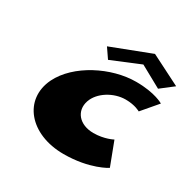

<svg xmlns="http://www.w3.org/2000/svg" viewBox="-136 -708 854 858"><g transform="rotate(30 290.5 -279.0)"><path d="M224.1 -497 258.4 -447 405.7 -508 516.4 -447 581.1 -497 427 -575ZM416 -333C465 -333 492.4 -316 492.4 -316L560.6 -396C560.6 -396 515 -425 417 -425C289 -425 136.3 -348 82.4 -238C19.4 -107 121.4 17 296.4 17C431.4 17 507 -33 507 -33L461.4 -153C461.4 -153 422 -131 365 -131C292 -131 250.7 -181 270.7 -240C288.8 -293 354 -333 416 -333Z"/></g></svg>

Font: Hussar Milosc
Style: Obl
Weight: 700
Foundry: Cannot Into Space Fonts
Version: Version 1.02